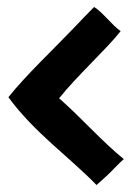

<svg xmlns="http://www.w3.org/2000/svg" viewBox="-20 -548 395 549"><path d="M256 -19C296 -54 301 -61 307 -67L323 -83L334 -93C270 -145 212 -212 149 -267C200 -331 286 -409 325 -459C301 -475 272 -515 249 -528C230 -509 212 -490 192 -469C131 -405 54 -333 4 -270C79 -168 175 -102 255 -20Z"/></svg>

Font: HEYCLAY
Style: Regular
Weight: 400
Designer: Marcelo Magalhaes
Foundry: Marcelo Magalhães
Version: Version 1.300;hotconv 1.0.109;makeotfexe 2.5.65596